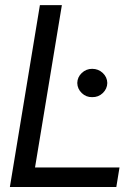

<svg xmlns="http://www.w3.org/2000/svg" viewBox="-20 -748 556 768"><path d="M19.5 0 139.6 -727.5H227.5L120.1 -78.1H458L445.3 0ZM348.6 -359.4Q324.7 -358.9 307.1 -375.7Q289.6 -392.6 289.1 -416Q289.6 -439.5 307.1 -456.1Q324.7 -472.7 348.6 -472.7Q373.5 -472.7 391.1 -456.1Q408.7 -439.5 409.2 -416Q408.7 -392.6 391.1 -375.7Q373.5 -358.9 348.6 -359.4Z"/></svg>

Font: Inter Tight
Style: Italic
Weight: 400
Italic angle: -9.39999°
Designer: Rasmus Andersson
Foundry: rsms
Version: Version 3.002